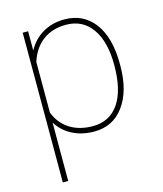

<svg xmlns="http://www.w3.org/2000/svg" viewBox="-111 -621 769 906"><g transform="rotate(-15 273.5 -167.5)"><path d="M487.8 -259.3Q487.8 -135.7 434.6 -63Q381.3 9.8 289.6 9.8Q229.5 9.8 182.6 -14.6Q135.7 -39.1 109.4 -82V203.1H83V-528.3H109.4V-434.1Q136.7 -484.4 183.1 -511.2Q229.5 -538.1 288.6 -538.1Q381.3 -538.1 434.6 -467Q487.8 -396 487.8 -267.6ZM460.9 -269.5Q460.9 -383.3 415.8 -447.5Q370.6 -511.7 289.1 -511.7Q222.7 -511.7 176.3 -477.3Q129.9 -442.9 109.4 -378.4V-131.3Q129.9 -76.7 176.5 -46.6Q223.1 -16.6 290 -16.6Q371.1 -16.6 416 -81.1Q460.9 -145.5 460.9 -269.5Z"/></g></svg>

Font: RobotoDraft Thin
Style: Regular
Weight: 250
Version: Version 2.001153; 2014